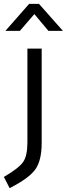

<svg xmlns="http://www.w3.org/2000/svg" viewBox="-69 -752 346 995"><path d="M73 -13V-500H147V-12Q147 80 114 126Q81 172 -19 223L-49 165Q28 120 50.5 88Q73 56 73 -13ZM-41 -592 82 -732H133L257 -592H182L109 -679L34 -592Z"/></svg>

Font: Titillium Web[RUS by Daymarius]
Style: Regular
Weight: 400
Designer: Cyrillization by Daymarius
Foundry: Cyrillization by Daymarius
Version: Version 1.002 September 11, 2018